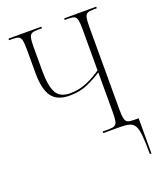

<svg xmlns="http://www.w3.org/2000/svg" viewBox="-165 -817 947 1131"><g transform="rotate(-20 308.5 -252.0)"><path d="M576 210Q576 137 572 94.5Q568 52 556.5 32Q545 12 522.5 6Q500 0 463 0H360V-10H398Q423 -10 435 -16Q447 -22 451 -40.5Q455 -59 455 -95V-346Q419 -322 368 -298.5Q317 -275 251 -275Q173 -275 139.5 -321.5Q106 -368 106 -467V-618Q106 -655 102 -673.5Q98 -692 86 -698Q74 -704 50 -704H26V-714H232V-704H206Q181 -704 168.5 -698Q156 -692 152 -673.5Q148 -655 148 -618V-462Q148 -375 171 -331Q194 -287 259 -287Q316 -287 367 -309.5Q418 -332 455 -359V-618Q455 -655 451 -673.5Q447 -692 435 -698Q423 -704 398 -704H375V-714H576V-704H554Q529 -704 517 -698Q505 -692 501 -673.5Q497 -655 497 -619V-96Q497 -59 501.5 -40.5Q506 -22 518.5 -16.5Q531 -11 556 -11H586V210Z"/></g></svg>

Font: Noto Serif Display Condensed ExtraLight
Style: Regular
Weight: 200
Width: 3
Designer: Monotype Design Team
Foundry: Monotype Imaging Inc.
Version: Version 2.009